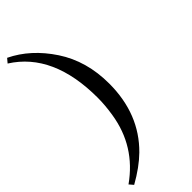

<svg xmlns="http://www.w3.org/2000/svg" viewBox="-356 -901 1213 1213"><g transform="rotate(-45 250.0 -294.5)"><path d="M250.5 -278.8Q250.5 -676.3 0.5 -834L23.9 -861.8Q166.5 -793 265.9 -642.6Q365.2 -492.2 365.2 -290.5Q365.2 -19.5 191.4 151.9Q125 216.8 23.9 273.4L0.5 246.1Q200.7 104.5 238.3 -136.2Q250.5 -211.9 250.5 -278.8Z"/></g></svg>

Font: Cantata One
Style: Regular
Weight: 400
Designer: Joana Maria Correia da Silva
Foundry: Joana Maria Correia da Silva
Version: Version 1.002